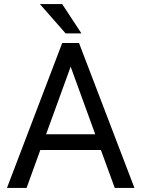

<svg xmlns="http://www.w3.org/2000/svg" viewBox="-20 -922 692 942"><path d="M639.6 0 367.7 -710.9H285.2L14.2 0H110.4L177.7 -186H475.1L543 0ZM326.7 -594.7 447.3 -263.2H206.1ZM175.8 -901.9 301.8 -758.3H379.4L285.2 -901.9Z"/></svg>

Font: Vazirmatn
Style: Regular
Weight: 400
Designer: Saber Rastikerdar
Foundry: Saber Rastikerdar
Version: Version 33.003